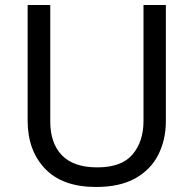

<svg xmlns="http://www.w3.org/2000/svg" viewBox="-20 -734 771 764"><path d="M640 -252Q640 -178 610 -118.5Q580 -59 518.5 -24.5Q457 10 362 10Q229 10 159.5 -62.5Q90 -135 90 -254V-714H180V-251Q180 -164 226.5 -116Q273 -68 367 -68Q464 -68 507.5 -119.5Q551 -171 551 -252V-714H640Z"/></svg>

Font: Noto Sans Medefaidrin
Style: Regular
Weight: 400
Designer: Dalton Maag Ltd
Foundry: Dalton Maag Ltd
Version: Version 1.002; ttfautohint (v1.8.4.7-5d5b)